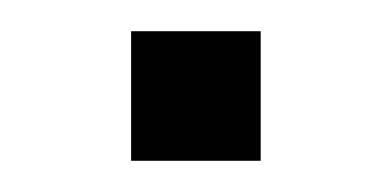

<svg xmlns="http://www.w3.org/2000/svg" viewBox="-20 -351 250 123"><path d="M64 -248V-331H147V-248Z"/></svg>

Font: M PLUS 1 Light
Style: Regular
Weight: 300
Designer: Coji Morishita
Foundry: UNDERFOREST DESIGN
Version: Version 1.001